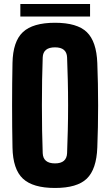

<svg xmlns="http://www.w3.org/2000/svg" viewBox="-20 -923 547 953"><path d="M253 10Q143 10 93.5 -36.5Q44 -83 42 -191Q40 -289 40 -400.5Q40 -512 42 -610Q44 -717 93.5 -763.5Q143 -810 253 -810Q363 -810 411 -763.5Q459 -717 463 -610Q467 -510 467 -399.5Q467 -289 463 -191Q459 -83 411 -36.5Q363 10 253 10ZM253 -112Q311 -112 313 -163Q315 -214 316.5 -275Q318 -336 318 -400.5Q318 -465 316.5 -526Q315 -587 313 -638Q311 -688 253 -688Q194 -688 192 -638Q190 -587 189 -526Q188 -465 188 -400.5Q188 -336 189 -275Q190 -214 192 -163Q194 -112 253 -112ZM81 -841V-903H427V-841Z"/></svg>

Font: Big Shoulders Display Black
Style: Regular
Weight: 900
Designer: Patric King
Foundry: XO Type Co
Version: Version 1.000; ttfautohint (v1.8.2)